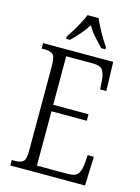

<svg xmlns="http://www.w3.org/2000/svg" viewBox="-136 -1006 787 1082"><g transform="rotate(15 257.5 -465.5)"><path d="M35 0V-32H55Q88 -32 102 -45.5Q116 -59 116 -108V-603Q116 -655 101.5 -668.5Q87 -682 55 -682H35V-714H444L449 -545H413L410 -593Q407 -636 393 -656Q379 -676 336 -676H180V-393H386V-355H180V-38H361Q404 -38 418.5 -57.5Q433 -77 437 -115L441 -169H477L471 0ZM154 -784Q167 -803 183 -829Q199 -855 213 -882Q227 -909 236 -931H301Q310 -909 324 -882Q338 -855 353.5 -829Q369 -803 383 -784V-771H359Q333 -798 310 -823.5Q287 -849 269 -881Q249 -849 226.5 -823.5Q204 -798 177 -771H154Z"/></g></svg>

Font: Noto Serif Bengali Condensed Light
Style: Regular
Weight: 300
Width: 3
Designer: Juan Bruce, Universal Thirst, Indian Type Foundry and the Monotype Design Team.
Foundry: Monotype Imaging Inc.
Version: Version 2.003; ttfautohint (v1.8.4.7-5d5b)